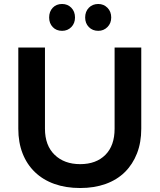

<svg xmlns="http://www.w3.org/2000/svg" viewBox="-20 -939 802 965"><path d="M292 -919Q320 -919 338.5 -900Q357 -881 357 -851Q357 -822 338.5 -803Q320 -784 292 -784Q263 -784 245 -803Q227 -822 227 -851Q227 -881 245 -900Q263 -919 292 -919ZM474 -919Q501 -919 520 -900Q539 -881 539 -851Q539 -822 520 -803Q501 -784 474 -784Q445 -784 426.5 -803Q408 -822 408 -851Q408 -881 426.5 -900Q445 -919 474 -919ZM206 -292Q206 -208 254.5 -161Q303 -114 383 -114Q463 -114 509.5 -160.5Q556 -207 556 -292V-700H690V-292Q690 -223 668.5 -168Q647 -113 607.5 -74Q568 -35 511 -14.5Q454 6 383 6Q311 6 253.5 -14.5Q196 -35 155.5 -74Q115 -113 93.5 -168Q72 -223 72 -292V-700H206Z"/></svg>

Font: QuotatisMedium
Style: Regular
Weight: 500
Designer: Julieta Ulanovsky
Foundry: Quotatis-Medium
Version: Version 4.000;PS 004.000;hotconv 1.0.88;makeotf.lib2.5.64775